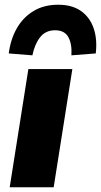

<svg xmlns="http://www.w3.org/2000/svg" viewBox="-20 -792 427 812"><path d="M21 0 100 -500H286L207 0ZM117 -558 17 -566Q25 -627 51.5 -673Q78 -719 122 -745.5Q166 -772 226 -772Q285 -772 322.5 -745.5Q360 -719 376 -672.5Q392 -626 385 -566L282 -558Q285 -606 269 -635Q253 -664 213 -664Q173 -664 150 -635Q127 -606 117 -558Z"/></svg>

Font: Nunito Sans 9pt Black
Style: Italic
Weight: 900
Italic angle: -9°
Version: Version 3.101;gftools[0.9.27]